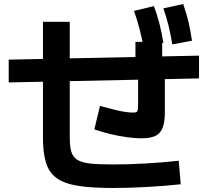

<svg xmlns="http://www.w3.org/2000/svg" viewBox="-20 -875 1040 955"><path d="M540.4 60Q435 60 367.4 49.1Q299.7 38.3 261.9 11Q224 -16.4 208.9 -65.2Q193.7 -114 193.7 -190V-766.7H327V-190Q327 -147 334.6 -120.7Q342.3 -94.3 364.3 -80.3Q386.3 -66.3 428.7 -61.6Q471 -57 540.4 -57Q614 -57 700 -61.6Q786 -66.3 869 -75.6L879 41.6Q794 50.6 704.5 55.3Q615 60 540.4 60ZM23.3 -465V-578.3L970 -598.3V-485ZM683.3 -187Q651 -187 610.5 -192.7Q570 -198.4 528.5 -208.4Q487 -218.4 449.3 -231.4L477.3 -348Q524.4 -335 555 -327.8Q585.7 -320.6 606.2 -317.8Q626.7 -315 643.4 -315Q659.4 -315 663.2 -322.1Q667 -329.3 667 -361.3V-550.3H653.7V-666.6H786.7V-550.3H800V-317Q800 -268.7 789.1 -240Q778.3 -211.4 753.2 -199.2Q728 -187 683.3 -187ZM693.6 -642.7Q684.6 -691 673.3 -734Q662 -777 646.6 -820.7L745.6 -844.7Q761.9 -801.3 773.1 -757.2Q784.3 -713 792.6 -662.3ZM837 -654.3Q829 -703.7 818.5 -746.7Q808 -789.7 792.6 -833.3L891.3 -855Q906.6 -811.3 917.3 -767Q927.9 -722.7 934.9 -672.3Z"/></svg>

Font: M PLUS 1 Thin
Style: Regular
Weight: 100
Designer: Coji Morishita
Foundry: UNDERFOREST DESIGN
Version: Version 1.001